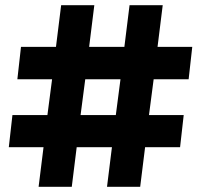

<svg xmlns="http://www.w3.org/2000/svg" viewBox="-20 -721 776 741"><path d="M708 -415H573L555 -277H689L675 -153H540L521 0H393L412 -153H276L257 0H129L148 -153H14L28 -277H163L181 -415H47L61 -540H196L216 -701H344L324 -540H460L480 -701H608L588 -540H722ZM427 -277 445 -415H309L291 -277Z"/></svg>

Font: Montserrat arm
Style: Bold
Weight: 700
Designer: Julieta Ulanovsky
Foundry: Julieta Ulanovsky
Version: Version 6.000;PS 006.000;hotconv 1.0.88;makeotf.lib2.5.64775